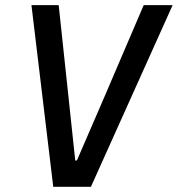

<svg xmlns="http://www.w3.org/2000/svg" viewBox="-20 -718 683 738"><path d="M329.5 0 643.5 -698.2H532.3L382.5 -348.4L275.6 -101.2H269.2L242.9 -348.4L205.6 -698.2H100.9L184.7 0Z"/></svg>

Font: Margiela Mono Italic Medium It
Style: Regular
Weight: 500
Designer: Mike Abbink, Paul van der Laan, Pieter van Rosmalen
Foundry: Bold Monday
Version: Version 2.003 2021